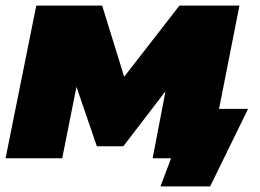

<svg xmlns="http://www.w3.org/2000/svg" viewBox="-22 -567 933 688"><path d="M108 -547H344L423 -292L621 -547H836L728 0H525L571 -240L420 -43H325L252 -256L201 0H-2ZM553 101 591 0H525L567 -177H867L731 101Z"/></svg>

Font: Argentum Sans Black
Style: Italic
Weight: 900
Italic angle: -11°
Designer: Julieta Ulanovsky (font), Cristiano Sobral (main changes and remaster)
Foundry: Julieta Ulanovsky (font), Cristiano Sobral (main changes and remaster)
Version: Version 2.007;June 15, 2022;FontCreator 14.0.0.2814 64-bit; 